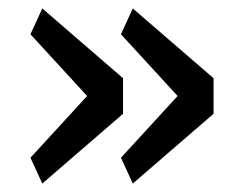

<svg xmlns="http://www.w3.org/2000/svg" viewBox="-20 -509 561 454"><path d="M294 -75 485 -240V-324L294 -489L266 -428L400 -282L266 -136ZM80 -75 271 -240V-324L80 -489L52 -428L186 -282L52 -136Z"/></svg>

Font: IBM Plex Thai Looped Text
Style: Regular
Weight: 450
Designer: Mike Abbink, Paul van der Laan, Pieter van Rosmalen, Ben Mitchell, Mark Frömberg
Foundry: Bold Monday
Version: Version 1.0